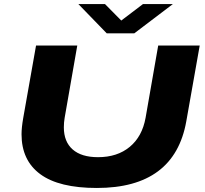

<svg xmlns="http://www.w3.org/2000/svg" viewBox="-20 -912 1008 944"><path d="M830.1 -892.1 640.1 -748H504.9L365.2 -892.1H496.1L576.2 -811L683.1 -892.1ZM456.1 12.2Q270 12.2 178 -55.7Q85.9 -123.5 85.9 -252Q85.9 -284.7 94.2 -332L157.2 -688H359.9L297.9 -333Q293.9 -310.1 293.9 -286.1Q293.9 -215.3 337.2 -177.2Q380.4 -139.2 461.9 -139.2Q556.6 -139.2 617.9 -189.9Q679.2 -240.7 695.8 -333L757.8 -688H961.9L896 -315.9Q837.9 12.2 456.1 12.2Z"/></svg>

Font: Archivo Expanded ExtraBold
Style: Italic
Weight: 800
Width: 7
Italic angle: -10°
Designer: Hector Gatti
Foundry: Omnibus-Type
Version: Version 2.001